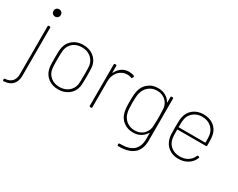

<svg xmlns="http://www.w3.org/2000/svg" viewBox="-129 -1211 2404 1936"><g transform="rotate(30 1073.0 -243.5)"><path d="M-21 201V193Q-21 183 -11 183Q40 180 68 150.5Q96 121 96 69V-491Q96 -501 106 -501H116Q126 -501 126 -491V69Q126 134 90.5 171Q55 208 -11 211Q-21 211 -21 201ZM112 -698Q131 -698 143 -686Q155 -674 155 -656Q155 -637 143 -625Q131 -613 112 -613Q94 -613 82 -625Q70 -637 70 -656Q70 -674 82 -686Q94 -698 112 -698Z M326 -124Q321 -145 319.5 -171.5Q318 -198 318 -252Q318 -303 319.5 -329.5Q321 -356 326 -377Q340 -437 388 -473Q436 -509 505 -509Q574 -509 623 -472.5Q672 -436 685 -377Q692 -349 692 -251Q692 -152 685 -124Q671 -64 622 -28Q573 8 505 8Q437 8 389 -27.5Q341 -63 326 -124ZM353 -138Q363 -84 404 -52Q445 -20 505 -20Q564 -20 605.5 -52Q647 -84 658 -138Q662 -158 662 -251Q662 -344 658 -363Q647 -417 605.5 -449Q564 -481 504 -481Q444 -481 403.5 -449Q363 -417 353 -363Q348 -333 348 -251Q348 -166 353 -138Z M866 -10V-491Q866 -501 876 -501H886Q896 -501 896 -491V-414Q896 -411 897.5 -410.5Q899 -410 900 -413Q921 -457 957 -481Q993 -505 1039 -505Q1073 -505 1098 -494Q1106 -491 1103 -481L1098 -469Q1095 -460 1085 -463Q1066 -472 1036 -472Q1009 -472 984 -461Q959 -450 940 -430Q919 -408 907.5 -377.5Q896 -347 896 -312V-10Q896 0 886 0H876Q866 0 866 -10Z M1317 200Q1307 200 1307 190V181Q1307 171 1318 171H1323Q1426 172 1476 128.5Q1526 85 1526 -3V-70Q1526 -77 1521 -72Q1499 -35 1462 -14Q1425 7 1377 7Q1311 7 1264.5 -28.5Q1218 -64 1203 -124Q1192 -166 1192 -249Q1192 -336 1203 -378Q1218 -437 1264.5 -473Q1311 -509 1376 -509Q1424 -509 1462 -488.5Q1500 -468 1521 -431Q1526 -426 1526 -433V-491Q1526 -501 1536 -501H1546Q1556 -501 1556 -491V-3Q1556 99 1497 150Q1438 201 1322 200ZM1231 -138Q1242 -86 1282.5 -53Q1323 -20 1380 -20Q1438 -20 1475.5 -53Q1513 -86 1522 -138Q1523 -155 1524.5 -187.5Q1526 -220 1526 -250Q1526 -280 1524.5 -312.5Q1523 -345 1522 -363Q1514 -415 1475.5 -448Q1437 -481 1380 -481Q1324 -481 1284 -448.5Q1244 -416 1231 -363Q1222 -327 1222 -252Q1222 -170 1231 -138Z M1728 -122Q1722 -144 1720.5 -170.5Q1719 -197 1719 -252Q1719 -303 1720.5 -329Q1722 -355 1727 -376Q1741 -437 1789 -473Q1837 -509 1905 -509Q1977 -509 2025.5 -471.5Q2074 -434 2086 -371Q2092 -345 2092 -280V-255Q2092 -244 2082 -244H1753Q1749 -244 1749 -240Q1749 -158 1754 -138Q1764 -84 1805 -52Q1846 -20 1906 -20Q1959 -20 1998 -44.5Q2037 -69 2054 -111Q2057 -120 2066 -118L2074 -116Q2084 -113 2081 -104Q2062 -53 2015 -22.5Q1968 8 1905 8Q1838 8 1791 -27Q1744 -62 1728 -122ZM1753 -270H2058Q2062 -270 2062 -274Q2062 -340 2057 -363Q2046 -417 2005 -449Q1964 -481 1905 -481Q1846 -481 1805 -448.5Q1764 -416 1754 -364Q1749 -339 1749 -274Q1749 -270 1753 -270Z"/></g></svg>

Font: Barlow GEO Thin
Style: Regular
Weight: 100
Designer: Jeremy Tribby
Foundry: Tribby Type
Version: Version 1.408